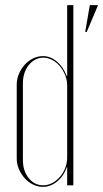

<svg xmlns="http://www.w3.org/2000/svg" viewBox="-20 -720 401 746"><path d="M241 -71H240Q227 -35 201.5 -14.5Q176 6 147 6Q127 6 108.5 -3Q90 -12 76 -27.5Q62 -43 53.5 -63Q45 -83 45 -104V-391Q45 -413 53.5 -433Q62 -453 76 -468.5Q90 -484 108.5 -493Q127 -502 147 -502Q176 -502 201 -481Q226 -460 239 -425H241V-700H265V0H241ZM311 -596 329 -700H361L317 -596ZM241 -388Q241 -409 233 -428.5Q225 -448 212.5 -463Q200 -478 183 -487Q166 -496 148 -496Q132 -496 117.5 -488.5Q103 -481 92 -467.5Q81 -454 75 -436Q69 -418 69 -397V-98Q69 -56 91.5 -28Q114 0 148 0Q166 0 183 -9Q200 -18 213 -33Q226 -48 233.5 -67.5Q241 -87 241 -108Z"/></svg>

Font: Moniqa Thin Display
Style: Regular
Weight: 100
Designer: Rajesh Rajput
Foundry: Rajesh Rajput
Version: Version 1.000